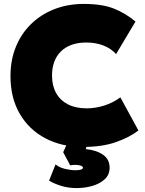

<svg xmlns="http://www.w3.org/2000/svg" viewBox="-20 -735 740 980"><path d="M404.5 15Q295.5 15 211.8 -29Q128 -73 80.8 -154.2Q33.5 -235.5 33.5 -347Q33.5 -428.5 61 -496Q88.5 -563.5 138.8 -612.5Q189 -661.5 257.5 -688.2Q326 -715 407.5 -715Q500.5 -715 560.5 -691.5Q620.5 -668 671.5 -625L572.5 -459Q545.5 -488.5 506.8 -503.2Q468 -518 420.5 -518Q378 -518 345.5 -506.2Q313 -494.5 290.8 -472.5Q268.5 -450.5 257 -419.5Q245.5 -388.5 245.5 -350Q245.5 -297.5 266.5 -260Q287.5 -222.5 327 -202.2Q366.5 -182 422.5 -182Q465.5 -182 509.8 -195.5Q554 -209 594.5 -238L686.5 -69Q639.5 -33 570 -9Q500.5 15 404.5 15ZM371.5 225Q329 225 292.5 213.8Q256 202.5 230.5 187L263.5 104Q283 120.5 313.2 127.2Q343.5 134 364.5 134Q384 134 393.8 130.5Q403.5 127 403.5 121Q403.5 112 382.8 108.2Q362 104.5 338.5 109L302.5 42L330.5 -20H432.5L417.5 26Q474.5 32 507 55.5Q539.5 79 539.5 121Q539.5 157 514.5 180Q489.5 203 451 214Q412.5 225 371.5 225Z"/></svg>

Font: Geologica Black
Style: Regular
Weight: 900
Designer: Sindre Bremnes, Frode Helland
Foundry: Monokrom Skriftforlag AS
Version: Version 1.010;gftools[0.9.28]